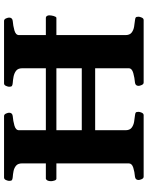

<svg xmlns="http://www.w3.org/2000/svg" viewBox="90 -823 733 953"><g transform="rotate(-90 456.5 -346.5)"><path d="M523.4 0Q515.1 0 511 -9.8Q506.8 -19.5 506.8 -24.9Q506.8 -41 522.9 -43Q546.5 -44.9 570.4 -51.5Q594.2 -58.1 594.2 -74.2V-602.5Q594.2 -623.5 581.8 -633.1Q569.3 -642.6 552.2 -645.8Q535.2 -648.9 520 -649.9Q509.8 -650.9 506.1 -654.1Q502.4 -657.2 502.4 -668Q502.4 -673.3 506.6 -683.1Q510.7 -692.9 519 -692.9H829.1Q837.4 -692.9 841.6 -683.1Q845.7 -673.3 845.7 -668Q845.7 -651.9 829.6 -649.9Q804.7 -647.9 781.7 -641.4Q758.8 -634.8 758.8 -618.7V-90.3Q758.8 -69.3 771 -59.8Q783.2 -50.3 800.5 -47.4Q817.9 -44.4 832.5 -43Q842.8 -42 846.4 -39.1Q850.1 -36.1 850.1 -24.9Q850.1 -19.5 845.9 -9.8Q841.8 0 833.5 0ZM56.2 0Q47.9 0 43.7 -9.8Q39.6 -19.5 39.6 -24.9Q39.6 -41 55.7 -43Q79.3 -44.9 100.7 -51.5Q122.1 -58.1 122.1 -74.2V-602.5Q122.1 -623.5 110.8 -633.1Q99.6 -642.6 83.7 -645.8Q67.9 -648.9 52.7 -649.9Q42.5 -650.9 38.8 -654.1Q35.2 -657.2 35.2 -668Q35.2 -673.3 39.3 -683.1Q43.5 -692.9 51.8 -692.9H356.9Q365.2 -692.9 369.4 -683.1Q373.5 -673.3 373.5 -668Q373.5 -651.9 357.4 -649.9Q332.5 -647.9 309.6 -641.4Q286.6 -634.8 286.6 -618.7V-90.3Q286.6 -69.3 298.8 -59.8Q311 -50.3 328.4 -47.4Q345.7 -44.4 360.4 -43Q370.6 -42 374.3 -39.1Q377.9 -36.1 377.9 -24.9Q377.9 -19.5 373.8 -9.8Q369.6 0 361.3 0ZM246.6 -240.7V-307.1H635.7V-240.7ZM45.4 -433.1Q39.6 -433.6 36.6 -443.6Q33.7 -453.6 33.7 -459.5Q33.7 -480.5 45.4 -485.4H845.2Q851.1 -484.9 854 -479.7Q856.9 -474.6 856.9 -468.8Q856.9 -459.5 853.8 -447.5Q850.6 -435.5 845.2 -433.1Z"/></g></svg>

Font: Gelasio
Style: Regular
Weight: 400
Designer: Eben Sorkin
Foundry: Eben Sorkin
Version: Version 1.008